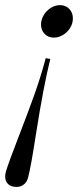

<svg xmlns="http://www.w3.org/2000/svg" viewBox="-56 -548 325 756"><path d="M180.2 -527.8Q202.6 -527.8 216.8 -512.9Q231 -498 231 -475.6Q231 -456.1 220.5 -438.7Q210 -421.4 192.4 -410.6Q174.8 -399.9 155.8 -399.9Q133.8 -399.9 119.6 -414.6Q105.5 -429.2 105.5 -451.2Q105.5 -470.7 116.2 -488.5Q127 -506.3 144.3 -517.1Q161.6 -527.8 180.2 -527.8ZM85.4 -18.6Q66.9 102.5 55.2 148.9Q50.8 168 38.3 178Q25.9 188 9.8 188Q-12.7 188 -24.2 176.8Q-35.6 165.5 -35.6 147Q-35.6 136.2 -32.2 126Q-22.9 94.2 18.1 -11.7Q53.7 -103.5 79.1 -174.6Q104.5 -245.6 124 -318.8L142.1 -315.9Q115.7 -211.4 85.4 -18.6Z"/></svg>

Font: TypoPRO Playfair Display
Style: Italic
Weight: 400
Italic angle: -14°
Designer: Claus Eggers Sørensen
Foundry: Claus Eggers Sørensen
Version: Version 1.004;PS 001.004;hotconv 1.0.70;makeotf.lib2.5.58329